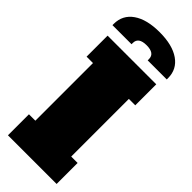

<svg xmlns="http://www.w3.org/2000/svg" viewBox="-320 -1027 1060 1060"><g transform="rotate(45 210.0 -497.5)"><path d="M20 0V-164H70V-614H20V-778H400V-614H350V-164H400V0ZM-2 -848Q-2 -917 54 -956Q110 -995 210 -995Q310 -995 366 -956Q422 -917 422 -848V-838H273V-848Q273 -893 210 -893Q147 -893 147 -848V-838H-2Z"/></g></svg>

Font: Alfa Slab One
Style: Regular
Weight: 400
Designer: JM Sole
Foundry: JM Sole
Version: Version 2.000